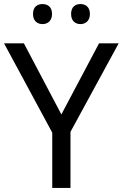

<svg xmlns="http://www.w3.org/2000/svg" viewBox="-20 -928 606 948"><path d="M143 -859C143 -825 164 -809 190 -809C215 -809 237 -825 237 -859C237 -894 215 -908 190 -908C164 -908 143 -894 143 -859ZM331 -859C331 -825 352 -809 377 -809C402 -809 424 -825 424 -859C424 -894 402 -908 377 -908C352 -908 331 -894 331 -859ZM283 -363 98 -714H0L238 -273V0H328V-277L566 -714H469Z"/></svg>

Font: Noto Sans Bhaiksuki
Style: Regular
Weight: 400
Designer: Monotype Design Team
Foundry: Monotype Imaging Inc.
Version: Version 2.002